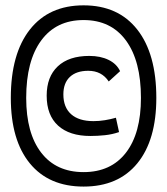

<svg xmlns="http://www.w3.org/2000/svg" viewBox="-20 -706 626 719"><path d="M293 -7.3Q163.1 -7.3 91.8 -94.2Q20.5 -181.2 20.5 -339.4Q20.5 -504.4 91.8 -595.2Q163.1 -686 293 -686Q422.9 -686 494.1 -595.2Q565.4 -504.4 565.4 -339.4Q565.4 -181.2 494.1 -94.2Q422.9 -7.3 293 -7.3ZM293 -61.5Q395.5 -61.5 451.7 -134.3Q507.8 -207 507.8 -339.4Q507.8 -478 451.7 -554.4Q395.5 -630.9 293 -630.9Q190.4 -630.9 134.3 -554.4Q78.1 -478 78.1 -339.4Q78.1 -207 134.3 -134.3Q190.4 -61.5 293 -61.5ZM318.4 -196.8Q240.2 -196.8 197.5 -235.6Q154.8 -274.4 154.8 -347.7Q154.8 -418.5 196.3 -457.5Q237.8 -496.6 314.5 -496.6Q356.4 -496.6 386.7 -481.7Q417 -466.8 429.7 -439.5L387.2 -400.9Q360.8 -440.9 310.5 -440.9Q266.1 -440.9 241.7 -418Q217.3 -395 217.3 -352.5Q217.3 -304.2 246.3 -278.3Q275.4 -252.4 330.1 -252.4Q351.6 -252.4 372.8 -255.9Q394 -259.3 414.1 -265.1L425.8 -211.4Q400.4 -202.6 372.8 -199.7Q345.2 -196.8 318.4 -196.8Z"/></svg>

Font: Caskaydia Cove Light
Style: Regular
Weight: 300
Monospace: yes
Designer: Aaron Bell
Foundry: Saja Typeworks
Version: Version 4.300; ttfautohint (v1.8.3)